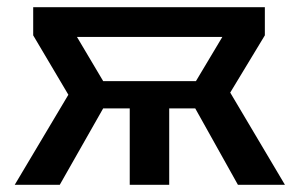

<svg xmlns="http://www.w3.org/2000/svg" viewBox="-20 -515 835 535"><path d="M267.5 -289H526L599.5 -412H194.5ZM341.5 0V-213H267.5L146.5 0H21L170.5 -251L72.5 -416.5V-495H718V-416.5L621.5 -257L774 0H643L524 -213H451.5V0Z"/></svg>

Font: Geologica EX
Style: Regular
Weight: 400
Designer: Sindre Bremnes, Frode Helland
Foundry: Monokrom Skriftforlag AS
Version: Version 1.010;gftools[0.9.28]